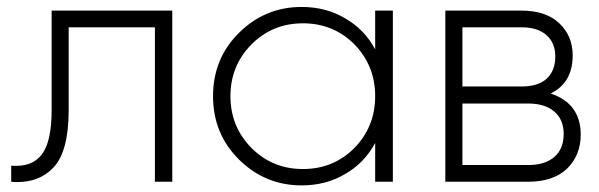

<svg xmlns="http://www.w3.org/2000/svg" viewBox="-20 -531 1751 561"><path d="M483.4 -500Q483.4 -375 483.4 0Q470.7 0 432.6 0Q432.6 -112.3 432.6 -451.2Q370.1 -451.2 180.7 -451.2Q180.7 -390.6 180.7 -210Q180.7 -87.9 135.7 -41Q95.7 1 30.3 1Q21.5 1 12.7 0Q12.7 -15.6 12.7 -46.9Q73.2 -42 101.6 -79.1Q130.9 -116.2 130.9 -210Q130.9 -306.6 130.9 -500Q218.8 -500 483.4 -500Z M1076.2 -500Q1088.9 -500 1127.9 -500Q1127.9 -375 1127.9 0Q1115.2 0 1076.2 0Q1076.2 -28.3 1076.2 -113.3Q1044.9 -54.7 988.3 -22.5Q932.6 10.7 861.3 10.7Q754.9 10.7 678.7 -64.5Q602.5 -139.6 602.5 -250Q602.5 -360.4 678.7 -435.5Q754.9 -510.7 861.3 -510.7Q932.6 -510.7 988.3 -477.5Q1044.9 -445.3 1076.2 -386.7Q1076.2 -424.8 1076.2 -500ZM865.2 -37.1Q954.1 -37.1 1015.6 -98.6Q1076.2 -161.1 1076.2 -250Q1076.2 -338.9 1015.6 -401.4Q954.1 -462.9 865.2 -462.9Q776.4 -462.9 714.8 -401.4Q653.3 -338.9 653.3 -250Q653.3 -161.1 714.8 -98.6Q776.4 -37.1 865.2 -37.1Z M1588.9 -257.8Q1676.8 -228.5 1676.8 -137.7Q1676.8 -78.1 1637.7 -39.1Q1597.7 0 1523.4 0Q1442.4 0 1281.2 0Q1281.2 -125 1281.2 -500Q1336.9 -500 1503.9 -500Q1575.2 -500 1614.3 -462.9Q1653.3 -425.8 1653.3 -369.1Q1653.3 -289.1 1588.9 -257.8ZM1503.9 -451.2Q1460.9 -451.2 1331.1 -451.2Q1331.1 -408.2 1331.1 -278.3Q1374 -278.3 1503.9 -278.3Q1551.8 -278.3 1577.1 -300.8Q1602.5 -324.2 1602.5 -366.2Q1602.5 -406.2 1576.2 -428.7Q1550.8 -451.2 1503.9 -451.2ZM1523.4 -48.8Q1573.2 -48.8 1600.6 -73.2Q1627 -96.7 1627 -139.6Q1627 -181.6 1599.6 -205.1Q1572.3 -228.5 1523.4 -228.5Q1459 -228.5 1331.1 -228.5Q1331.1 -183.6 1331.1 -48.8Q1378.9 -48.8 1523.4 -48.8Z"/></svg>

Font: LeFont
Style: ExtraLight
Weight: 200
Designer: Leryon MEDIA
Version: Version 1.0